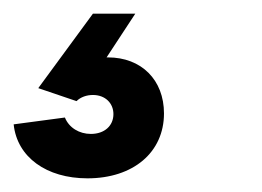

<svg xmlns="http://www.w3.org/2000/svg" viewBox="-45 -45 384 281"><path d="M83 216C150 216 195 178 195 121C195 72 162 39 113 39H111L153 -25H91L11 84L67 103C73 97 82 94 91 94C109 94 121 106 121 122C121 139 108 151 88 151C71 151 56 142 50 127L-25 137C-20 185 23 216 83 216Z"/></svg>

Font: Uncut Sans
Style: Bold Italic
Weight: 700
Italic angle: -11°
Designer: Kasper Nordkvist
Foundry: UNCUT.wtf
Version: Version 1.304;Glyphs 3.2 (3246)